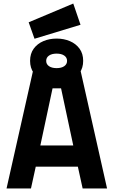

<svg xmlns="http://www.w3.org/2000/svg" viewBox="-20 -1065 642 1085"><path d="M17 0 170 -680H432L585 0H447L420 -123H182L155 0ZM208 -243H394L325 -566H277ZM300 -595Q259 -595 225 -609.5Q191 -624 170.5 -652.5Q150 -681 150 -721Q150 -762 170.5 -790Q191 -818 225 -832.5Q259 -847 300 -847Q341 -847 375 -832.5Q409 -818 429.5 -790Q450 -762 450 -721Q450 -681 429.5 -652.5Q409 -624 375 -609.5Q341 -595 300 -595ZM300 -680Q327 -680 343 -691Q359 -702 359 -721Q359 -740 343 -751Q327 -762 300 -762Q273 -762 257 -751Q241 -740 241 -721Q241 -702 257 -691Q273 -680 300 -680ZM175 -846 142 -939 394 -1045 435 -925Z"/></svg>

Font: Titillium Web
Style: Bold
Weight: 700
Designer: Mohamed Gaber, Accademia di Belle Arti di Urbino
Foundry: Kief Type Foundry, Accademia di Belle Arti di Urbino
Version: Version 3.000